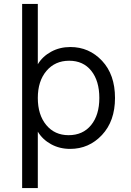

<svg xmlns="http://www.w3.org/2000/svg" viewBox="-20 -750 667 980"><path d="M339 -510Q435 -510 501 -439.5Q567 -369 567 -250Q567 -132 500.5 -61Q434 10 338 10Q284 10 240.5 -14Q197 -38 173 -78V210H93V-730H173V-422Q197 -462 241 -486Q285 -510 339 -510ZM330 -60Q403 -60 445 -111.5Q487 -163 487 -250Q487 -337 446 -388.5Q405 -440 333 -440Q261 -440 217 -388Q173 -336 173 -250Q173 -164 216 -112Q259 -60 330 -60Z"/></svg>

Font: Elaine Sans
Style: Regular
Weight: 400
Designer: Wei Huang
Foundry: Wei Huang
Version: Version 2.001;December 24, 2019;FontCreator 12.0.0.2547 64-b